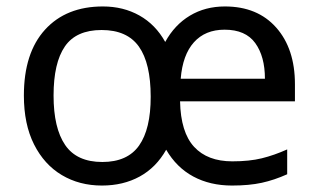

<svg xmlns="http://www.w3.org/2000/svg" viewBox="-20 -565 986 595"><path d="M677 -545Q778 -545 836 -479.5Q894 -414 894 -304V-251H538Q540 -155 581.5 -110Q623 -65 700 -65Q753 -65 791.5 -74.5Q830 -84 870 -102V-25Q830 -7 791 1.5Q752 10 699 10Q631 10 579 -18Q527 -46 495 -101Q464 -46 413 -18Q362 10 296 10Q226 10 171.5 -22.5Q117 -55 85.5 -117.5Q54 -180 54 -269Q54 -401 119.5 -473Q185 -545 299 -545Q362 -545 412 -517Q462 -489 492 -435Q521 -488 568.5 -516.5Q616 -545 677 -545ZM676 -473Q616 -473 581 -434Q546 -395 540 -321H801Q801 -390 771 -431.5Q741 -473 676 -473ZM295 -472Q216 -472 181 -421Q146 -370 146 -269Q146 -168 182 -115.5Q218 -63 297 -63Q375 -63 411 -114Q447 -165 447 -265Q447 -369 410.5 -420.5Q374 -472 295 -472Z"/></svg>

Font: Noto Sans Syriac Eastern
Style: Regular
Weight: 400
Designer: Patrick Giasson and the Monotype Design Team
Foundry: Monotype Imaging Inc.
Version: Version 3.001; ttfautohint (v1.8.4.7-5d5b)